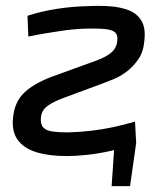

<svg xmlns="http://www.w3.org/2000/svg" viewBox="-20 -521 562 657"><path d="M446 -32 425 116H362L372 -32ZM281 -500Q319 -502 355.5 -499.5Q392 -497 420.5 -486Q449 -475 464 -450Q479 -425 474 -382Q471 -344 453.5 -318.5Q436 -293 413.5 -276Q391 -259 368.5 -250Q346 -241 330 -235L187 -182Q153 -168 137.5 -154.5Q122 -141 120 -119Q118 -96 128 -85Q138 -74 159.5 -71Q181 -68 211 -68Q253 -69 291.5 -73.5Q330 -78 367.5 -86Q405 -94 442 -105L446 -31Q401 -14 358 -4.5Q315 5 277 9Q239 13 208 13Q148 13 105 0Q62 -13 40.5 -42.5Q19 -72 25 -122Q31 -174 63.5 -204.5Q96 -235 156 -258L291 -307Q339 -323 359 -339.5Q379 -356 381 -380Q384 -400 374.5 -409.5Q365 -419 340 -421.5Q315 -424 270 -423Q247 -422 226.5 -420Q206 -418 184 -414.5Q162 -411 136.5 -407Q111 -403 77 -396L74 -467Q124 -483 176.5 -491Q229 -499 281 -500Z"/></svg>

Font: Exo 2 Medium
Style: Italic
Weight: 500
Italic angle: -8°
Designer: Natanael Gama
Foundry: Natanael Gama
Version: Version 2.010